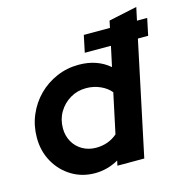

<svg xmlns="http://www.w3.org/2000/svg" viewBox="-108 -834 923 945"><g transform="rotate(-15 353.5 -362.0)"><path d="M262.1 7.2Q196.8 7.2 144.1 -24.7Q91.4 -56.6 60.5 -111.6Q29.6 -166.7 29.6 -235Q29.6 -296.3 52.3 -349.7Q74.9 -403.1 114.8 -443.3Q154.7 -483.6 207.8 -506.5Q260.8 -529.4 320.9 -529.4Q414.4 -529.4 476.9 -475.7L499 -578.4H365.7L383.8 -664.6H517.1L524.5 -700L668.9 -730.7L654.7 -664.6H706.8L688.7 -578.4H636.3L513.9 0H377L382.5 -25.1Q325.6 7.2 262.1 7.2ZM299.4 -112.4Q362.6 -112.4 407.7 -151.4L451 -354.6Q431 -379.2 397.6 -393.9Q364.2 -408.7 325.9 -408.7Q281.1 -408.7 244.8 -386.9Q208.5 -365.2 187 -328.9Q165.4 -292.6 165.4 -247.1Q165.4 -208.5 182.8 -177.9Q200.1 -147.3 230.7 -129.9Q261.3 -112.4 299.4 -112.4Z"/></g></svg>

Font: Red Hat Display VF
Style: Italic
Weight: 300
Italic angle: -12°
Designer: Pentagram, MCKL
Foundry: Pentagram, MCKL
Version: Version 1.010